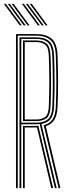

<svg xmlns="http://www.w3.org/2000/svg" viewBox="-27 -977 361 997"><path d="M56 0V-800H160.8Q211.8 -800 240.6 -776.6Q269.5 -753.2 272 -687Q274.8 -610.5 274.6 -547Q274.5 -483.5 272 -424Q270.2 -380 255.8 -355.8Q241.2 -331.5 210.8 -321.8L286.5 0H277.2L199.8 -327Q231.2 -334.5 246.1 -357.5Q261 -380.5 262.8 -424.2Q265.5 -483.8 265.5 -548.6Q265.5 -613.5 262.8 -686.8Q260.8 -748 234.4 -769.9Q208 -791.8 160.8 -791.8H65.2V0ZM74.2 0V-783.2H160.8Q204.8 -783.2 228.1 -763.2Q251.5 -743.2 253.8 -686.2Q259.2 -542.5 253.8 -424.8Q252 -381.8 236.6 -360.4Q221.2 -339 188 -333.5L267.5 0H258.2L179 -332.8Q170.2 -331.8 159.8 -331.8H83.5V0ZM83.5 -340H159.8Q200.2 -340 221.4 -357.2Q242.5 -374.5 244.8 -425Q247.2 -483.8 247.2 -549Q247.2 -614.2 244.8 -686Q242.8 -739.2 221.4 -757.1Q200 -775 160.8 -775H83.5ZM92.5 -348.2V-766.8H160.8Q195.2 -766.8 214.5 -751Q233.8 -735.2 235.5 -686Q238 -616.5 238.1 -550.8Q238.2 -485 235.5 -425.2Q233.5 -377.8 214 -363Q194.5 -348.2 159.8 -348.2ZM101.5 -356.5H159.8Q191.2 -356.5 208 -369.8Q224.8 -383 226.5 -425.5Q231.5 -546.2 226.5 -685.5Q225 -731 207.9 -744.8Q190.8 -758.5 160.8 -758.5H101.5ZM92.5 0V-323.2H153Q162 -323.2 172.2 -323.8L248.8 0H239.2L165.2 -315.2Q160.8 -315 153.2 -315H101.5V0ZM116.5 -845 33.8 -956.8H44L126.5 -845ZM76 -845 -6.8 -956.8H3.5L86.2 -845ZM96.2 -845 13.5 -956.8H23.8L106.5 -845ZM210.2 -845 127.5 -956.8H137.8L220.2 -845ZM169.8 -845 87 -956.8H97.2L180 -845ZM190 -845 107.2 -956.8H117.5L200.2 -845Z"/></svg>

Font: Big Shoulders Inline Display Light
Style: Regular
Weight: 300
Designer: Patric King
Foundry: XO Type Co
Version: Version 1.000